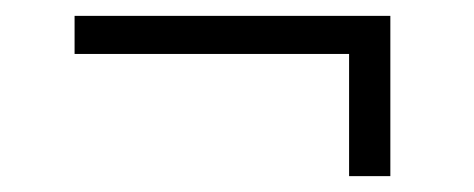

<svg xmlns="http://www.w3.org/2000/svg" viewBox="-20 -449 597 242"><path d="M420 -227V-381H74V-429H472V-227Z"/></svg>

Font: Archivo SemiCondensed Thin
Style: Regular
Weight: 250
Width: 4
Designer: Hector Gatti
Foundry: Omnibus-Type
Version: Version 2.001